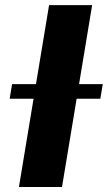

<svg xmlns="http://www.w3.org/2000/svg" viewBox="-20 -748 431 768"><path d="M348.6 -727.5 228 0H55.7L176.3 -727.5ZM18.6 -353 28.3 -411.6H391.1L381.3 -353Z"/></svg>

Font: Inter 16pt ExtraBold
Style: Italic
Weight: 800
Italic angle: -9.3988°
Version: Version 4.001;git-66647c0bb